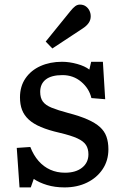

<svg xmlns="http://www.w3.org/2000/svg" viewBox="-20 -802 540 836"><path d="M65 14 53 -158 112 -162Q126 -126 148 -101Q170 -76 199 -63Q228 -50 263 -50Q310 -50 337.5 -72Q365 -94 365 -130Q365 -154 354.5 -170.5Q344 -187 317 -199.5Q290 -212 239 -224Q191 -235 158 -249Q125 -263 105 -281.5Q85 -300 76 -323.5Q67 -347 67 -378Q67 -426 91 -461Q115 -496 156.5 -514.5Q198 -533 250 -533Q282 -533 316 -523.5Q350 -514 369 -499L377 -533H428L438 -370L378 -375Q368 -417 333.5 -446Q299 -475 252 -475Q204 -475 179.5 -456Q155 -437 155 -402Q155 -376 166.5 -360Q178 -344 205 -333Q232 -322 277 -310Q327 -297 361 -282Q395 -267 415 -249Q435 -231 443.5 -207Q452 -183 452 -152Q452 -103 427 -65.5Q402 -28 359 -7Q316 14 261 14Q219 14 184.5 3.5Q150 -7 127 -23L114 14ZM208 -591 179 -621 286 -753Q298 -768 307.5 -775Q317 -782 328 -782Q343 -782 353.5 -774.5Q364 -767 369.5 -755.5Q375 -744 375 -731Q375 -715 366 -702Q357 -689 340 -678Z"/></svg>

Font: Literata Variable Black
Style: Regular
Weight: 900
Designer: Latin by Veronika Burian and Jose Scaglione. Greek by Irene Vlachou. Cyrillic by Vera Evstafieva.
Foundry: TypeTogether
Version: Version 3.021